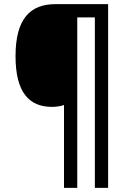

<svg xmlns="http://www.w3.org/2000/svg" viewBox="-20 -780 633 927"><path d="M502 127V-760H248C127 -760 55 -691 55 -509C55 -333 121 -264 231 -264C252 -264 272 -267 289 -273V127H353V-696H438V127Z"/></svg>

Font: Noto Sans Thai Looped SemiCondensed Medium
Style: Regular
Weight: 500
Width: 4
Designer: Sasikarn Vongin, Ben Mitchell
Foundry: The Fontpad Ltd
Version: Version 1.001